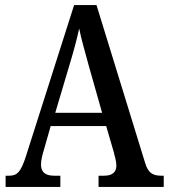

<svg xmlns="http://www.w3.org/2000/svg" viewBox="-20 -734 663 754"><path d="M2 0H217V-44H192C156 -44 141 -60 141 -88C141 -105 147 -128 152 -144L179 -239H397L427 -136C432 -118 437 -97 437 -84C437 -58 421 -44 389 -44H367V0H623V-44H614C579 -44 562 -55 550 -94L359 -714H271L82 -121C62 -58 47 -44 16 -44H2ZM197 -291 255 -486C270 -536 282 -581 291 -622C299 -581 313 -534 328 -478L381 -291Z"/></svg>

Font: Noto Serif Hebrew Condensed Medium
Style: Regular
Weight: 500
Width: 3
Designer: Monotype Design Team
Foundry: Monotype Imaging Inc.
Version: Version 2.004